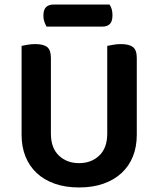

<svg xmlns="http://www.w3.org/2000/svg" viewBox="-20 -809 697 845"><path d="M328 16Q268 16 221 -0.5Q174 -17 141.5 -47.5Q109 -78 92 -120.5Q75 -163 75 -216V-607Q83 -609 100.5 -612Q118 -615 135 -615Q171 -615 187.5 -602Q204 -589 204 -554V-221Q204 -158 239 -124.5Q274 -91 328 -91Q382 -91 417 -124.5Q452 -158 452 -221V-607Q461 -609 478 -612Q495 -615 512 -615Q548 -615 565 -602Q582 -589 582 -554V-216Q582 -163 565 -120.5Q548 -78 515 -47.5Q482 -17 435 -0.5Q388 16 328 16ZM185 -692Q180 -700 175.5 -712.5Q171 -725 171 -739Q171 -767 183 -778Q195 -789 215 -789H462Q475 -771 475 -742Q475 -715 463.5 -703.5Q452 -692 432 -692Z"/></svg>

Font: Baloo Chettan 2 SemiBold
Style: Regular
Weight: 600
Designer: Maithili Shingre, Unnati Kotecha and Ek Type
Foundry: Ek Type
Version: Version 1.640;hotconv 1.0.111;makeotfexe 2.5.65597; ttfautoh